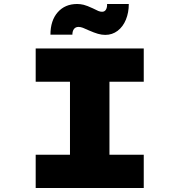

<svg xmlns="http://www.w3.org/2000/svg" viewBox="-20 -943 901 963"><path d="M159 0V-167H331V-533H159V-700H701V-533H529V-167H701V0ZM508 -768Q490 -768 471 -773.5Q452 -779 427 -790Q408 -799 396 -803.5Q384 -808 374 -808Q359 -808 351 -797.5Q343 -787 343 -769H233Q233 -840 269.5 -881.5Q306 -923 367 -923Q383 -923 399.5 -919Q416 -915 446 -901Q463 -892 473 -888Q483 -884 492 -884Q505 -884 511.5 -895Q518 -906 517 -923H626Q626 -880 611.5 -844.5Q597 -809 570 -788.5Q543 -768 508 -768Z"/></svg>

Font: Lexend Peta ExtraBold
Style: Regular
Weight: 800
Version: Version 1.007